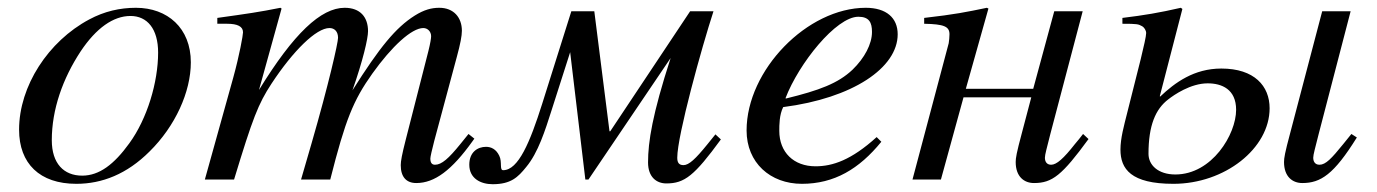

<svg xmlns="http://www.w3.org/2000/svg" viewBox="-20 -461 3536 493"><path d="M470 -301C470 -389 410 -441 329 -441C288 -441 248 -432 209 -411C104 -355 29 -240 29 -128C29 -41 82 11 176 11C242 11 306 -14 364 -72C430 -137 470 -225 470 -301ZM386 -326C386 -250 358 -156 312 -93C273 -39 235 -10 191 -10C144 -10 113 -41 113 -101C113 -180 141 -259 187 -329C227 -389 271 -420 315 -420C358 -420 386 -387 386 -326Z M1198 -105 1183 -117 1162 -91C1132 -54 1114 -38 1097 -38C1089 -38 1085 -43 1085 -54C1085 -58 1089 -76 1095 -99L1153 -315C1162 -348 1166 -369 1166 -382C1166 -416 1145 -441 1108 -441C1088 -441 1069 -436 1045 -421C996 -390 955 -340 885 -229C912 -306 925 -362 925 -381C925 -417 905 -441 865 -441C804 -441 734 -375 645 -230L703 -439L700 -441C645 -430 617 -426 538 -415V-400H563C590 -400 604 -393 604 -378C604 -371 595 -320 579 -262L506 0H581C629 -158 643 -194 677 -246C733 -331 792 -389 826 -389C839 -389 848 -380 848 -364C848 -351 824 -245 780 -93L753 0H828C867 -154 887 -203 936 -272C986 -342 1037 -389 1067 -389C1078 -389 1087 -380 1087 -368C1087 -363 1085 -350 1080 -330L1022 -103C1012 -64 1009 -47 1009 -37C1009 -7 1023 9 1049 9C1096 9 1140 -24 1193 -98Z M1817 -116 1796 -90C1766 -53 1749 -37 1735 -37C1723 -37 1719 -44 1719 -56C1719 -113 1782 -340 1812 -432H1752L1547 -124H1545L1506 -432H1447L1372 -194C1341 -96 1311 -24 1272 -24C1262 -24 1270 -45 1262 -61C1254 -78 1241 -84 1228 -84C1207 -84 1185 -71 1185 -38C1185 -3 1214 12 1245 12C1292 12 1310 -6 1331 -32C1362 -69 1380 -127 1396 -177L1444 -327L1483 0H1491L1702 -312C1655 -167 1644 -97 1644 -44C1644 -6 1666 10 1691 10C1738 10 1763 -10 1831 -103Z M2231 -109C2166 -50 2118 -34 2074 -34C2018 -34 1981 -70 1981 -125C1981 -140 1981 -166 1991 -186C2170 -209 2285 -287 2285 -373C2285 -415 2256 -441 2203 -441C2053 -441 1897 -281 1897 -126C1897 -43 1958 11 2039 11C2122 11 2186 -27 2243 -97ZM1997 -209C2031 -298 2127 -418 2184 -418C2212 -418 2219 -403 2219 -379C2219 -348 2200 -312 2169 -282C2132 -247 2084 -229 1998 -208Z M2761 -117C2754 -108 2747 -99 2740 -91C2711 -54 2693 -38 2679 -38C2667 -38 2663 -47 2663 -56C2663 -64 2668 -81 2677 -117L2760 -432H2687L2633 -233H2460L2518 -439L2514 -441C2461 -430 2432 -424 2353 -415V-400C2404 -399 2418 -393 2418 -373C2418 -367 2417 -355 2416 -350L2323 0H2396L2454 -211H2628L2604 -120C2590 -68 2588 -55 2588 -45C2588 -7 2610 9 2635 9C2682 9 2707 -11 2775 -104Z M3450 -117 3429 -91C3399 -54 3384 -38 3368 -38C3356 -38 3352 -47 3352 -56C3352 -64 3357 -81 3366 -117L3448 -432H3375L3293 -120C3279 -68 3277 -55 3277 -45C3277 -7 3299 9 3324 9C3371 9 3405 -13 3464 -108ZM2958 -214 3016 -438 3012 -441C2955 -428 2919 -422 2862 -415V-400C2900 -400 2903 -399 2912 -394C2918 -391 2923 -383 2923 -376C2923 -368 2917 -342 2909 -309L2874 -170C2866 -138 2857 -106 2857 -77C2857 -27 2884 11 2993 11C3125 11 3240 -80 3240 -183C3240 -240 3201 -285 3116 -285C3046 -285 2997 -249 2959 -213ZM3154 -179C3154 -116 3092 -13 2998 -13C2954 -13 2929 -37 2929 -66C2929 -139 2947 -181 2980 -206C2994 -217 3037 -247 3081 -247C3117 -247 3154 -232 3154 -179Z"/></svg>

Font: XITS
Style: Italic
Weight: 400
Italic angle: -16.33°
Designer: MicroPress Inc., with final additions and corrections provided by Coen Hoffman, Elsevier (retired)
Version: Version 1.107